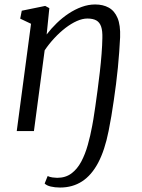

<svg xmlns="http://www.w3.org/2000/svg" viewBox="-20 -587 636 860"><path d="M249 253Q226 253 207.2 248.5Q188.5 244 180 235L193.5 201.5Q202.5 206 215.2 207.8Q228 209.5 236 209.5Q273.5 209.5 299.8 190Q326 170.5 343.8 137.2Q361.5 104 373.2 62.2Q385 20.5 393 -23.5Q394.5 -30 398.2 -52.8Q402 -75.5 406.8 -109.2Q411.5 -143 417 -183Q422.5 -223 427.2 -264.8Q432 -306.5 435 -345.8Q438 -385 438.5 -416Q439.5 -448.5 433 -467.8Q426.5 -487 411.5 -495.5Q396.5 -504 371.5 -504Q349.5 -504 324.2 -492.8Q299 -481.5 273.2 -461.8Q247.5 -442 223.5 -416.2Q199.5 -390.5 180 -361.5L132 0H55L119 -480.5L70.5 -503.5L77.5 -539L182.5 -560.5L201 -550.5L189 -432.5Q209 -459 234 -483.2Q259 -507.5 287.2 -526.2Q315.5 -545 345.8 -556Q376 -567 406 -567Q441.5 -567 467.2 -552.8Q493 -538.5 506.5 -506.5Q520 -474.5 518 -420Q516.5 -388.5 514 -354.2Q511.5 -320 508 -283.8Q504.5 -247.5 499.8 -211Q495 -174.5 489.8 -138Q484.5 -101.5 478.8 -67Q473 -32.5 466.5 -0.5Q449.5 85.5 419.8 141.8Q390 198 347.5 225.5Q305 253 249 253Z"/></svg>

Font: Merriweather Light 18pt Light
Style: Italic
Weight: 300
Italic angle: -7.8°
Version: Version 2.101